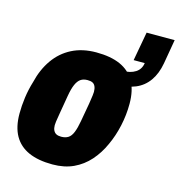

<svg xmlns="http://www.w3.org/2000/svg" viewBox="-105 -781 830 886"><g transform="rotate(15 310.5 -338.0)"><path d="M224 12Q156 12 110 -8.5Q64 -29 40.5 -70.5Q17 -112 17 -176Q17 -213 22.5 -253Q28 -293 40 -332Q55 -395 88 -442Q121 -489 171 -514.5Q221 -540 287 -540Q356 -540 402 -519.5Q448 -499 472 -457Q496 -415 496 -350Q496 -297 484.5 -244.5Q473 -192 452 -147Q431 -100 399 -64Q367 -28 324 -8Q281 12 224 12ZM230 -122Q250 -122 263.5 -130.5Q277 -139 285.5 -160Q294 -181 300 -215Q311 -274 315.5 -302.5Q320 -331 321.5 -343Q323 -355 323 -361Q323 -376 318.5 -386.5Q314 -397 305 -401.5Q296 -406 281 -406Q261 -406 248 -397Q235 -388 226 -367.5Q217 -347 211 -312Q201 -253 196 -224Q191 -195 189.5 -183.5Q188 -172 188 -166Q188 -151 193 -141Q198 -131 207 -126.5Q216 -122 230 -122ZM413 -420 425 -489Q463 -489 487 -504.5Q511 -520 515 -550H462L487 -688H621L601 -572Q592 -521 567.5 -486.5Q543 -452 504.5 -436Q466 -420 413 -420Z"/></g></svg>

Font: Archivo Condensed Black
Style: Italic
Weight: 900
Width: 3
Italic angle: -10°
Designer: Hector Gatti
Foundry: Omnibus-Type
Version: Version 2.001